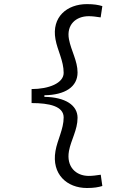

<svg xmlns="http://www.w3.org/2000/svg" viewBox="-20 -814 626 938"><path d="M404.8 104.5C439.5 104.5 460.4 100.6 480 94.7L472.2 39.6C450.7 43 430.7 45.4 413.6 45.4C350.6 45.4 303.2 0.5 316.9 -76.2C326.7 -129.9 358.9 -179.2 358.9 -238.3C358.9 -300.3 298.8 -339.4 196.8 -340.8V-348.6C298.8 -350.1 358.9 -390.1 358.9 -460C358.9 -516.6 327.6 -565.9 316.9 -622.1C303.7 -692.9 350.6 -734.9 413.6 -734.9C430.7 -734.9 450.2 -732.4 471.7 -729L480 -784.2C460.4 -790 439.5 -793.9 404.8 -793.9C307.1 -793.9 231.4 -731 251 -622.1C260.7 -567.4 291 -517.6 291 -458C291 -407.7 218.3 -378.9 134.3 -378.9V-310.5C221.2 -310.5 291 -294.9 291 -240.2C291 -183.1 260.3 -130.9 251 -76.2C231.4 37.1 307.1 104.5 404.8 104.5Z"/></svg>

Font: Cascadia Code Light
Style: Regular
Weight: 300
Monospace: yes
Designer: Aaron Bell
Foundry: Saja Typeworks
Version: Version 2404.023